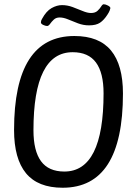

<svg xmlns="http://www.w3.org/2000/svg" viewBox="-20 -875 624 901"><path d="M274 6Q158 6 102 -62Q46 -130 46 -265Q46 -706 329 -706Q445 -706 501 -638Q557 -570 557 -436Q557 6 274 6ZM282 -70Q466 -70 466 -437Q466 -533 430.5 -581.5Q395 -630 321 -630Q137 -630 137 -264Q137 -167 172.5 -118.5Q208 -70 282 -70ZM201 -753Q194 -753 183 -758Q172 -763 172 -770Q172 -778 177 -786Q197 -823 222 -837Q247 -851 271 -851Q296 -851 320.5 -842Q345 -833 367.5 -823.5Q390 -814 407 -814Q427 -814 438 -824.5Q449 -835 455 -845Q461 -855 467 -855Q475 -855 486.5 -849Q498 -843 498 -837Q498 -835 495 -826.5Q492 -818 484 -806Q468 -781 449.5 -768.5Q431 -756 398 -756Q371 -756 346 -765.5Q321 -775 299.5 -784Q278 -793 260 -793Q243 -793 232.5 -783Q222 -773 215 -763Q208 -753 201 -753Z"/></svg>

Font: Asap Condensed Condensed Regular
Style: Italic
Weight: 400
Width: 3
Italic angle: -6°
Designer: Pablo Cosgaya
Foundry: Omnibus-Type
Version: Version 3.001; ttfautohint (v1.8.4.7-5d5b)